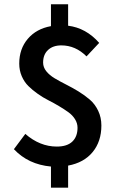

<svg xmlns="http://www.w3.org/2000/svg" viewBox="-20 -766 553 896"><path d="M217.8 109.9V11.2Q111.8 1.5 44.9 -69.8L98.1 -141.1Q166 -82 245.1 -82Q293 -82 317.4 -105.2Q341.8 -128.4 341.8 -169.9Q341.8 -190.9 330.1 -209.7Q318.4 -228.5 299.3 -242.2Q280.3 -255.9 255.9 -270.5Q231.4 -285.2 205.8 -298.1Q180.2 -311 155.8 -328.4Q131.3 -345.7 112.3 -364.5Q93.3 -383.3 81.5 -410.4Q69.8 -437.5 69.8 -469.2Q69.8 -538.1 109.9 -585Q149.9 -631.8 217.8 -644V-746.1H297.9V-646Q381.3 -635.7 442.9 -565.9L383.8 -502.9Q332.5 -554.2 266.1 -554.2Q227.1 -554.2 204.1 -532.7Q181.2 -511.2 181.2 -474.1Q181.2 -452.1 196 -433.6Q210.9 -415 235.1 -400.6Q259.3 -386.2 288.3 -371.6Q317.4 -356.9 346.2 -339.4Q375 -321.8 399.2 -301Q423.3 -280.3 438.2 -249Q453.1 -217.8 453.1 -180.2Q453.1 -106 412.4 -56.4Q371.6 -6.8 297.9 6.8V109.9Z"/></svg>

Font: Source Sans 3 Semibold
Style: Regular
Weight: 600
Designer: Paul D. Hunt
Foundry: Adobe
Version: Version 3.052;hotconv 1.1.0;makeotfexe 2.6.0